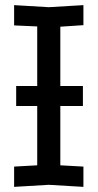

<svg xmlns="http://www.w3.org/2000/svg" viewBox="-20 -724 380 748"><path d="M35 4V-75L125 -80V-621L35 -625V-704L170 -696L305 -704V-626L215 -620V-80L305 -75V4L170 -4ZM43 -311V-389H303V-311Z"/></svg>

Font: Tektur SemiCondensed
Style: Regular
Weight: 400
Width: 4
Designer: Adam Jagosz
Foundry: Adam Jagosz
Version: Version 1.005;gftools[0.9.30]